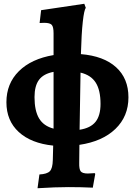

<svg xmlns="http://www.w3.org/2000/svg" viewBox="-20 -762 716 1018"><path d="M400 101Q399 135 408 146.5Q417 158 446 158Q454 158 482 156L485 160L472 233Q411 230 344 230Q274 230 179 236L189 163Q229 161 244 146Q259 131 260 87L262 10Q145 -2 79.5 -62Q14 -122 14 -220Q14 -319 80 -384.5Q146 -450 264 -470V-586Q264 -619 254.5 -630Q245 -641 214 -641Q199 -641 190 -640L198 -708Q358 -731 427 -742L435 -720Q426 -710 419 -647Q412 -584 409 -475Q530 -465 595.5 -405.5Q661 -346 661 -246Q661 -145 592 -78.5Q523 -12 401 6ZM264 -80V-381Q211 -371 187 -339Q163 -307 163 -247Q163 -175 187 -134.5Q211 -94 264 -80ZM407 -377 402 -74Q460 -83 486.5 -116Q513 -149 513 -211Q513 -284 487.5 -324Q462 -364 407 -377Z"/></svg>

Font: Alegreya ExtraBold
Style: Regular
Weight: 800
Designer: Juan Pablo del Peral
Foundry: Huerta Tipografica
Version: Version 2.007; ttfautohint (v1.6)